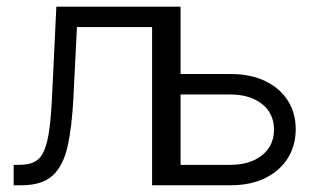

<svg xmlns="http://www.w3.org/2000/svg" viewBox="-20 -549 940 569"><path d="M20.5 0V-60.5H37.6Q65.9 -60.5 83.5 -70.1Q101.1 -79.6 111.3 -103.8Q121.6 -127.9 127 -171.6Q132.3 -215.3 135.3 -284.2L147 -529.3H495.1V0H430.7V-468.8H208L197.8 -263.7Q193.4 -173.3 180.2 -115Q167 -56.6 135.5 -28.3Q104 0 43.9 0ZM503.9 -329.6H663.1Q722.7 -329.6 765.9 -308.8Q809.1 -288.1 832.8 -251.2Q856.4 -214.4 856.4 -166Q856.4 -117.7 832.8 -80.1Q809.1 -42.5 765.9 -21.2Q722.7 0 663.1 0H451.2V-529.3H515.1V-60.5H662.1Q721.2 -60.5 756.6 -88.9Q792 -117.2 792 -165Q792 -212.4 756.6 -240.7Q721.2 -269 662.1 -269H503.9Z"/></svg>

Font: Inter 24pt Light
Style: Regular
Weight: 300
Designer: Rasmus Andersson
Foundry: rsms
Version: Version 4.001;git-66647c0bb